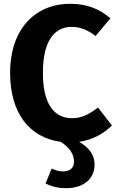

<svg xmlns="http://www.w3.org/2000/svg" viewBox="-20 -730 615 1007"><path d="M395 14C466 3 524 -29 567 -72L494 -166C446 -130 409 -110 358 -110C262 -110 205 -187 205 -348C205 -512 263 -589 356 -589C401 -589 440 -573 481 -541L559 -634C499 -685 435 -710 348 -710C287 -710 233 -696 186 -668C90 -611 33 -499 33 -348C33 -137 134 -9 298 14C345 43 368 78 368 118C368 150 348 169 311 169C291 169 271 164 251 154L219 232C251 249 287 257 327 257C416 257 476 210 476 133C476 84 449 45 395 14Z"/></svg>

Font: Fira Sans
Style: Bold
Weight: 700
Designer: Carrois Corporate & Edenspiekermann AG
Foundry: Carrois Corporate GbR & Edenspiekermann AG
Version: Version 4.203